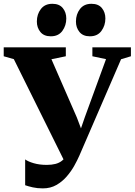

<svg xmlns="http://www.w3.org/2000/svg" viewBox="-41 -998 725 1034"><path d="M190 16.5Q160 16.5 135.8 11Q111.5 5.5 94.5 -0.5V-139.5Q110 -128 140.8 -119Q171.5 -110 211 -110Q237 -110 257.5 -115.2Q278 -120.5 293 -132.5Q308 -144.5 317.5 -165L318 -105.5L33.5 -679.5L-21 -695V-743H313.5V-695L236 -679L373 -365L415 -254L374 -245.5L415.5 -366L530 -679.5L456.5 -695V-743H664V-695L611 -679L386 -159Q375.5 -135 358.8 -105Q342 -75 318.2 -47.5Q294.5 -20 262.8 -1.8Q231 16.5 190 16.5ZM232 -802.5Q195.5 -802.5 176.5 -825.8Q157.5 -849 157.5 -882Q157.5 -921 179 -949.2Q200.5 -977.5 240.5 -977.5H241.5Q278.5 -977.5 297.2 -954.5Q316 -931.5 316 -898.5Q316 -860.5 294.8 -831.5Q273.5 -802.5 233 -802.5ZM442.5 -802.5Q406 -802.5 387 -825.8Q368 -849 368 -882Q368 -921 389.5 -949.2Q411 -977.5 451 -977.5H452Q489 -977.5 507.8 -954.5Q526.5 -931.5 526.5 -898.5Q526.5 -860.5 505.2 -831.5Q484 -802.5 443.5 -802.5Z"/></svg>

Font: Merriweather 72pt Black
Style: Regular
Weight: 900
Version: Version 2.100